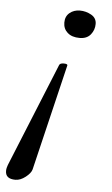

<svg xmlns="http://www.w3.org/2000/svg" viewBox="-120 -459 446 766"><g transform="rotate(5 102.5 -76.5)"><path d="M177 -315Q146 -315 128.5 -330.5Q111 -346 111 -371Q111 -396 128 -410Q145 -424 169 -424Q193 -424 214.5 -412Q236 -400 236 -376Q236 -352 221 -333.5Q206 -315 177 -315ZM-29 271Q-69 271 -69 239Q-69 232 -67.5 226.5Q-66 221 -64 215L105 -200Q108 -208 123 -208Q138 -208 138 -202L36 224Q32 239 11.5 255Q-9 271 -29 271Z"/></g></svg>

Font: Junicode SmExp
Style: Italic
Weight: 400
Width: 6
Italic angle: -11°
Designer: Peter S. Baker
Version: Version 2.205; ttfautohint (v1.8.4)